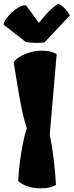

<svg xmlns="http://www.w3.org/2000/svg" viewBox="-35 -1025 404 1055"><path d="M190.9 9.8Q147.5 9.8 116 -1.2Q84.5 -12.2 64.9 -30.3Q67.4 -78.1 74 -132.1Q80.6 -186 90.6 -235.8Q100.6 -285.6 112.3 -320.3Q95.2 -372.1 82.3 -437Q69.3 -502 59.1 -566.9Q48.8 -631.8 40 -683.1Q49.3 -697.3 72 -711.9Q94.7 -726.6 127 -736.6Q159.2 -746.6 195.3 -746.6Q218.3 -746.6 238.5 -742.2Q258.8 -737.8 276.4 -727.1L238.3 -284.7Q251 -225.1 259.8 -151.9Q268.6 -78.6 272.5 -9.3Q243.2 9.8 190.9 9.8ZM209.5 -792Q197.8 -790 178.5 -789.6Q159.2 -789.1 139.6 -790.3Q120.1 -791.5 107.4 -793.9L-15.1 -889.2Q-14.2 -902.3 -1.5 -920.9Q11.2 -939.5 30.5 -957.3Q49.8 -975.1 70.6 -986.3Q91.3 -997.6 107.9 -996.1L178.7 -899.4Q199.2 -924.8 214.4 -942.1Q229.5 -959.5 245.6 -974.1Q261.7 -988.8 285.2 -1004.9Q303.7 -997.1 322.3 -977.3Q340.8 -957.5 349.1 -940.4Z"/></svg>

Font: Fruktur
Style: Regular
Weight: 400
Designer: Viktoriya Grabowska, Eben Sorkin
Foundry: Viktoriya Grabowska
Version: Version 1.008; ttfautohint (v1.8.4.7-5d5b)